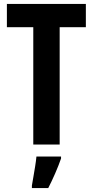

<svg xmlns="http://www.w3.org/2000/svg" viewBox="-20 -734 471 975"><path d="M283 0H149V-596H15V-714H416V-596H283ZM290 71Q277 108 260 147Q243 186 225 221H142V208Q145 191 149.5 164.5Q154 138 158.5 110.5Q163 83 165 61H290Z"/></svg>

Font: Noto Sans Gujarati ExtraCondensed
Style: Bold
Weight: 700
Width: 2
Designer: Jelle Bosma - Monotype Design Team, Universal Thirst
Foundry: Monotype Imaging Inc.
Version: Version 2.106; ttfautohint (v1.8.4.7-5d5b)